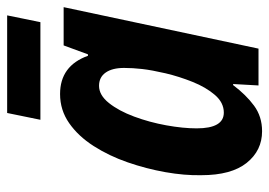

<svg xmlns="http://www.w3.org/2000/svg" viewBox="-128 -615 753 537"><g transform="rotate(-90 248.5 -346.5)"><path d="M150 10Q96 10 61.5 -33Q27 -76 27 -160Q26 -207 35.5 -260.5Q45 -314 63 -366Q81 -418 108.5 -461Q136 -504 172.5 -529.5Q209 -555 254 -555Q333 -555 361 -477H365L390 -545H497L381 0H278L282 -71H279Q252 -35 221.5 -12.5Q191 10 150 10ZM202 -97Q230 -97 251.5 -122Q273 -147 288 -184.5Q303 -222 312 -260Q321 -299 324 -325.5Q327 -352 327 -376Q327 -409 314 -427.5Q301 -446 277 -446Q251 -446 229 -418.5Q207 -391 191 -348Q175 -305 166.5 -258Q158 -211 158 -173Q158 -97 202 -97ZM182 -610 201 -703H474L455 -610Z"/></g></svg>

Font: Noto Sans Condensed
Style: Bold Italic
Weight: 700
Width: 3
Italic angle: -12°
Designer: Monotype Design Team
Foundry: Monotype Imaging Inc.
Version: Version 2.013; ttfautohint (v1.8.4.7-5d5b)